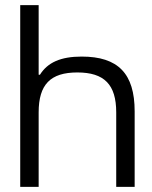

<svg xmlns="http://www.w3.org/2000/svg" viewBox="-20 -730 595 750"><path d="M59 -710V0H131V-291C131 -400 177 -447 282 -447C387 -447 434 -400 434 -291V0H506V-295C506 -443 441 -509 299 -509C217 -509 166 -486 136 -438H131V-710Z"/></svg>

Font: LT Wave Alt Light
Style: Regular
Weight: 300
Designer: Daniel Lyons
Version: Version 2.5 (Glyphs App)